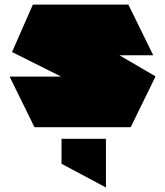

<svg xmlns="http://www.w3.org/2000/svg" viewBox="-20 -550 714 830"><path d="M148 -311 122 -530H535L642 -312V-311ZM384 -149 32 -325 122 -530 652 -220V-219ZM129 0 22 -218V-219H652L545 0ZM437 260 246 158V50H438V260Z"/></svg>

Font: Foldit Thin Black
Style: Regular
Weight: 900
Version: Version 1.003